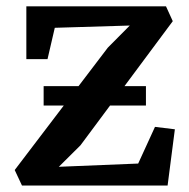

<svg xmlns="http://www.w3.org/2000/svg" viewBox="-20 -574 586 594"><path d="M381.5 -495 149.5 -488 127 -391H61.5V-554.5H493.5L514.5 -508.5L229 -124.5L162 -58L407.5 -68L459.5 -181.5L521 -174L498.5 0H48L25.5 -48L313.5 -426.5ZM115 -307.5H431.5V-247.5H115Z"/></svg>

Font: Merriweather 20pt SemiBold
Style: Regular
Weight: 600
Version: Version 2.100